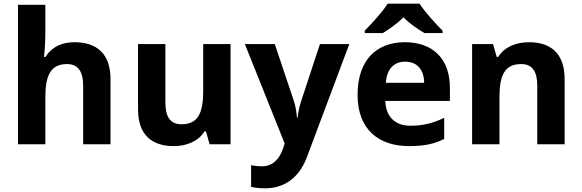

<svg xmlns="http://www.w3.org/2000/svg" viewBox="-20 -786 3171 1046"><path d="M227 -605V-760H78V0H227V-257C227 -373 255 -437 345 -437C405 -437 433 -397 433 -319V0H582V-356C582 -496 504 -556 386 -556C319 -556 263 -532 228 -476H220C222 -496 227 -551 227 -605Z M1236 -546H1087V-289C1087 -173 1060 -109 969 -109C908 -109 881 -149 881 -227V-546H732V-190C732 -50 809 10 926 10C994 10 1059 -14 1094 -70H1102L1122 0H1236Z M1314 -546 1531 -4 1522 23C1504 76 1469 120 1407 120C1384 120 1362 117 1348 114V232C1366 236 1390 240 1424 240C1528 240 1610 183 1652 70L1883 -546H1723L1622 -239C1612 -209 1605 -179 1601 -144H1598C1595 -179 1590 -209 1580 -239L1477 -546Z M2266 -766H2092C2064 -721 2004 -656 1967 -619V-606H2066C2101 -628 2143 -656 2178 -692C2212 -656 2257 -627 2292 -606H2391V-619C2355 -655 2294 -721 2266 -766ZM2186 -556C2032 -556 1928 -460 1928 -269C1928 -80 2044 10 2208 10C2292 10 2346 -2 2400 -29V-144C2339 -115 2285 -101 2215 -101C2131 -101 2082 -152 2079 -236H2431V-308C2431 -467 2337 -556 2186 -556ZM2187 -450C2257 -450 2290 -401 2291 -335H2082C2088 -414 2129 -450 2187 -450Z M2862 -556C2794 -556 2729 -532 2694 -476H2686L2666 -546H2552V0H2701V-257C2701 -373 2728 -437 2819 -437C2880 -437 2907 -397 2907 -319V0H3056V-356C3056 -496 2979 -556 2862 -556Z"/></svg>

Font: Noto Sans Adlam
Style: Bold
Weight: 700
Designer: Mark Jamra, Neil Patel
Foundry: JamraPatel LLC
Version: Version 3.001